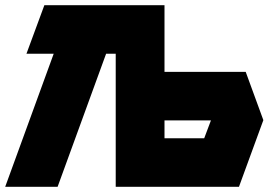

<svg xmlns="http://www.w3.org/2000/svg" viewBox="-20 -720 1055 740"><path d="M0 0 187 -513H82L151 -700H614V-443H927L995 -257L901 0H426V-513H389L202 0ZM767 -187 793 -256H614V-187Z"/></svg>

Font: Clickuper
Style: Bold
Weight: 700
Designer: Denis Ignatov
Foundry: Denis Ignatov
Version: Version 1.10 April 16, 2021